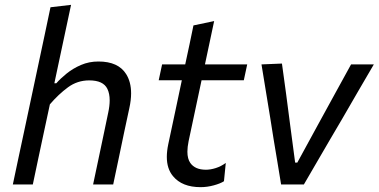

<svg xmlns="http://www.w3.org/2000/svg" viewBox="-20 -762 1564 793"><path d="M33 0Q44.5 -55 55.5 -106.5Q66.5 -158 79.5 -218.5L138 -493.5Q151 -556 164 -615.5Q176.5 -674.5 188.5 -732L273.5 -742Q248.5 -623.5 220.5 -493.5L204.5 -418H212.5Q229.5 -437.5 255.5 -458.5Q281.5 -479.5 314.8 -493.8Q348 -508 386.5 -508Q468.5 -508 501 -456Q521.5 -423.5 521.5 -376.5Q521.5 -348 514 -314.5Q505.5 -275 493.5 -219Q480.5 -157 470 -106.5Q459 -55.5 447.5 0H364.5Q376.5 -55.5 387 -106.5Q397.5 -157 410 -215.5L427 -297Q433 -325 433 -347.5Q433 -375.5 423.5 -395Q406.5 -430 348.5 -430Q299.5 -430 260.5 -401.2Q221.5 -372.5 186 -331L161 -214.5Q148.5 -156.5 137.8 -105.8Q127 -55 115.5 0Z M808.5 11Q732 11 694.5 -34.5Q669 -65 669 -114Q669 -138 675 -166.5Q690.5 -240 704.5 -305Q718.5 -370 731 -430.5H635.5L649.5 -496H745Q754 -539 762.5 -577.5Q770.5 -615.5 779 -657L864.5 -675Q854 -625.5 845.5 -585.5Q837 -545 826.5 -496H1001L987 -430.5H812.5L759 -179Q754 -154.5 754 -135.5Q754 -106 766 -89Q785.5 -61 830.5 -61Q849.5 -61 871 -67.8Q892.5 -74.5 912.5 -89L905 -13.5Q890.5 -4 863 3.5Q835.5 11 808.5 11Z M1141 0Q1133 -46.5 1125.5 -94.5Q1117.5 -142 1110 -187.5L1096 -276Q1087 -330.5 1077.8 -387Q1068.5 -443.5 1060 -496L1144.5 -499.5Q1153 -436.5 1161.5 -375.5Q1169.5 -314.5 1178 -249L1199 -90.5H1208L1295 -250Q1330 -313.5 1363.5 -375Q1397 -436 1430 -496H1524Q1492 -441 1459.5 -385.5Q1427 -329.5 1395 -274L1343 -185.5Q1316 -139 1289 -92.8Q1262 -46.5 1235 0Z"/></svg>

Font: Heraclito
Style: Italic
Weight: 400
Italic angle: -12°
Designer: Kostas Bartsokas (font) & Cristiano Sobral (main changes)
Foundry: Kostas Bartsokas (font) & Cristiano Sobral (main changes)
Version: Version 1.00;July 8, 2020;FontCreator 13.0.0.2655 64-bit